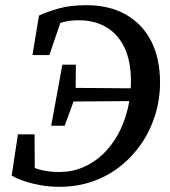

<svg xmlns="http://www.w3.org/2000/svg" viewBox="-20 -703 654 739"><path d="M209 16Q171 16 137 10Q103 4 74.5 -5.5Q46 -15 25 -27L49 -186H113L114 -37L70 -78Q95 -61 130 -51Q165 -41 208 -41Q257 -41 299.5 -59Q342 -77 376 -109.5Q410 -142 434 -185.5Q458 -229 471 -281.5Q484 -334 484 -390Q484 -468 459 -520Q434 -572 389 -598.5Q344 -625 283 -625Q248 -625 218 -616.5Q188 -608 161 -594L220 -638L170 -491H105L130 -643Q159 -657 204.5 -670Q250 -683 313 -683Q401 -683 464.5 -647Q528 -611 562 -544.5Q596 -478 596 -386Q596 -320 577 -259.5Q558 -199 523.5 -149Q489 -99 441 -61.5Q393 -24 334.5 -4Q276 16 209 16ZM177 -219 220 -454H272L271 -348L268 -326L229 -219ZM230 -312 234 -365 497 -363 492 -314Z"/></svg>

Font: Source Serif 4 Medium
Style: Italic
Weight: 500
Italic angle: -12°
Designer: Frank Grießhammer
Foundry: Adobe Systems Incorporated
Version: Version 4.004;hotconv 1.0.116;makeotfexe 2.5.65601